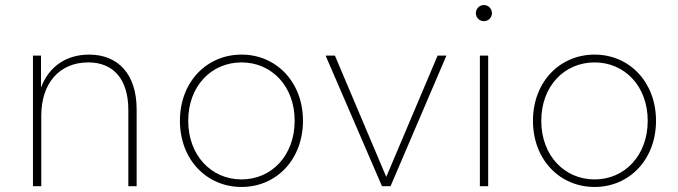

<svg xmlns="http://www.w3.org/2000/svg" viewBox="-20 -740 2694 763"><path d="M334 -523C241 -523 173 -473 143 -392V-519H111V0H144V-280C144 -408 215 -492 331 -492C430 -492 490 -426 490 -303V0H523V-305C523 -447 448 -523 334 -523Z M940 3C1078 3 1184 -106 1184 -260C1184 -414 1078 -523 940 -523C801 -523 695 -414 695 -260C695 -106 801 3 940 3ZM940 -27C820 -27 728 -122 728 -260C728 -398 820 -492 940 -492C1059 -492 1151 -398 1151 -260C1151 -122 1059 -27 940 -27Z M1498 0H1532L1754 -519H1719L1515 -37L1311 -519H1274Z M1887 0H1920V-519H1887ZM1903 -656C1921 -656 1935 -670 1935 -688C1935 -705 1921 -720 1903 -720C1885 -720 1871 -705 1871 -688C1871 -670 1885 -656 1903 -656Z M2343 3C2481 3 2587 -106 2587 -260C2587 -414 2481 -523 2343 -523C2204 -523 2098 -414 2098 -260C2098 -106 2204 3 2343 3ZM2343 -27C2223 -27 2131 -122 2131 -260C2131 -398 2223 -492 2343 -492C2462 -492 2554 -398 2554 -260C2554 -122 2462 -27 2343 -27Z"/></svg>

Font: Chess Sans ExtraLight
Style: Regular
Weight: 275
Designer: Wolf Bōese
Foundry: Wolf Bōese
Version: Version 7.223;Glyphs 3.3 (3306)